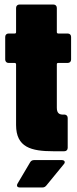

<svg xmlns="http://www.w3.org/2000/svg" viewBox="-20 -668 341 848"><path d="M294 -405V-505C294 -514 288 -520 279 -520H237C233 -520 231 -523 231 -526V-633C231 -642 225 -648 216 -648H66C57 -648 51 -642 51 -633V-526C51 -522 49 -520 45 -520H18C9 -520 3 -514 3 -505V-405C3 -396 9 -390 18 -390H45C49 -390 51 -387 51 -384V-116C51 -17 118 0 216 0H264C273 0 279 -6 279 -15V-147C279 -156 273 -162 264 -162H262C244 -161 231 -166 231 -192V-384C231 -388 233 -390 237 -390H279C288 -390 294 -396 294 -405ZM68 160H167C175 160 180 157 185 151L262 57C265 54 266 51 266 48C266 43 261 39 253 39H131C123 39 117 42 113 49L58 142C56 145 55 148 55 151C55 157 60 160 68 160Z"/></svg>

Font: Barlow Condensed Black
Style: Regular
Weight: 900
Width: 3
Designer: Jeremy Tribby
Foundry: Tribby Type
Version: Version 1.422;hotconv 1.0.109;makeotfexe 2.5.65596